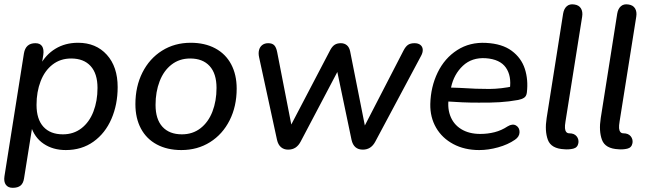

<svg xmlns="http://www.w3.org/2000/svg" viewBox="-20 -698 3051 905"><path d="M1 132.8 92.8 -446.4Q100.9 -494.4 146.9 -494.4Q168.8 -494.4 178.3 -480.1Q187.8 -465.7 184 -439.3L172.7 -369.1L167.4 -387.9Q194.6 -439.9 241 -468.1Q287.3 -496.4 347.7 -496.4Q432.5 -496.4 483.5 -439.9Q534.6 -383.5 534.6 -287.3Q534.6 -205.4 505.3 -137.7Q476.1 -70.1 420.8 -30.4Q365.4 9.3 290.1 9.3Q229.8 9.3 185.8 -20.3Q141.8 -49.9 124.8 -106.3H133.1L93.4 142.4Q89.9 166 77 176.6Q64.1 187.3 39.9 187.3Q18 187.3 7.6 172.9Q-2.9 158.6 1 132.8ZM439.6 -283.5Q439.6 -351.1 407.1 -386.7Q374.6 -422.3 315.4 -422.3Q264.7 -422.3 227.7 -393.6Q190.7 -365 171.5 -315.1Q152.2 -265.2 152.2 -203.6Q152.2 -136 184.7 -100.4Q217.2 -64.8 276.4 -64.8Q327.1 -64.8 364.1 -93.5Q401.1 -122.2 420.3 -172Q439.6 -221.9 439.6 -283.5Z M618.2 -206.9Q618.2 -290.3 651.4 -356.2Q684.6 -422 743.8 -459.2Q803 -496.4 879 -496.4Q945.5 -496.4 994.6 -470.1Q1043.6 -443.9 1069.6 -395Q1095.6 -346.1 1095.6 -280.2Q1095.6 -196.9 1062.4 -131Q1029.2 -65.1 970 -27.9Q910.8 9.3 834.8 9.3Q768.3 9.3 719.3 -17Q670.2 -43.3 644.2 -92.1Q618.2 -141 618.2 -206.9ZM1000.6 -283.5Q1000.6 -351.1 968.1 -386.7Q935.6 -422.3 876.4 -422.3Q825.7 -422.3 788.7 -393.6Q751.7 -365 732.5 -315.1Q713.2 -265.2 713.2 -203.6Q713.2 -136 745.7 -100.4Q778.2 -64.8 837.4 -64.8Q888.1 -64.8 925.1 -93.5Q962.1 -122.2 981.3 -172Q1000.6 -221.9 1000.6 -283.5Z M1285.7 -38.8 1201.5 -427.1Q1197 -446.8 1201 -462Q1205 -477.2 1216.2 -485.8Q1227.5 -494.4 1244.3 -494.4Q1263 -494.4 1272.6 -484.7Q1282.1 -475 1286.6 -451.7L1359.9 -75.9H1334.6L1537.3 -463.4Q1546.5 -480 1557.9 -487.2Q1569.4 -494.4 1586.6 -494.4Q1603.3 -494.4 1614.9 -484.8Q1626.5 -475.1 1630.4 -455.9L1705.8 -75.9H1683.9L1881.9 -459.6Q1892 -479.2 1903.5 -486.8Q1915.1 -494.4 1933.8 -494.4Q1951.5 -494.4 1961.7 -486.1Q1971.8 -477.9 1972.6 -464.3Q1973.4 -450.7 1965 -435.2L1748.7 -30Q1738.7 -11.3 1724.1 -2Q1709.5 7.3 1690.1 7.3Q1647.3 7.3 1637 -38.8L1558.6 -413.4H1598.8L1397.5 -31.3Q1387.5 -11.9 1372.9 -2.3Q1358.3 7.3 1337.9 7.3Q1318.1 7.3 1304.5 -4.3Q1290.9 -15.8 1285.7 -38.8Z M2008.2 -207.5Q2010.1 -288.4 2042.9 -356.1Q2075.7 -423.8 2135.1 -461.9Q2194.4 -500 2271.4 -495.8Q2347 -491.9 2392 -458.5Q2437 -425.1 2453.8 -373.7Q2470.5 -322.2 2463.4 -261.9Q2461.4 -244.7 2450.5 -237.4Q2439.5 -230.1 2422.1 -226.8Q2379 -219 2335.7 -216.3Q2292.4 -213.7 2236.4 -214.2Q2199.4 -214 2159.1 -215.7Q2118.9 -217.5 2073.8 -220.6L2086.1 -285.8Q2113.6 -284.5 2145.8 -283.8Q2230 -278.3 2286.4 -278.7Q2342.8 -279.2 2400.7 -291.8L2383 -277.9Q2391.8 -340.3 2364.3 -379.5Q2336.8 -418.7 2269.8 -423.6Q2204.3 -427.8 2161.9 -388Q2119.5 -348.1 2106.3 -286.9L2097.7 -249.5Q2086.5 -196.5 2101.4 -154.6Q2116.3 -112.7 2153.4 -89.7Q2190.4 -66.7 2243.8 -66.7Q2279.3 -66.7 2311.6 -75Q2343.9 -83.3 2372.3 -102.1Q2395.7 -116.4 2412.4 -106.5Q2429.2 -96.5 2428.9 -75.1Q2428.6 -53.7 2407.4 -39.4Q2373.8 -16.2 2327.9 -3.5Q2282 9.3 2238.9 9.3Q2169.5 9.3 2116.7 -18.9Q2063.9 -47 2035.4 -96.3Q2007 -145.7 2008.2 -207.5Z M2640.5 5.6Q2577.9 2.9 2562.4 -38.9Q2547 -80.7 2556.6 -141.4Q2580.7 -290.9 2603.8 -440Q2616.2 -514.4 2634.3 -633.7Q2638.2 -656.9 2651.6 -668.6Q2665 -680.4 2686.9 -676.9Q2708.8 -674 2718.3 -658.4Q2727.8 -642.7 2724 -619.2Q2685.1 -373 2645.6 -126.1Q2642.1 -105.2 2643 -93.9Q2643.9 -82.6 2648.9 -76.1Q2653.9 -69.6 2663.6 -69.6Q2686.5 -69.6 2697.8 -55.8Q2709 -42 2706.3 -23.9Q2702.5 -2 2681.7 2.8Q2660.9 7.5 2640.5 5.6Z M2895.5 5.6Q2832.9 2.9 2817.4 -38.9Q2802 -80.7 2811.6 -141.4Q2835.7 -290.9 2858.8 -440Q2871.2 -514.4 2889.3 -633.7Q2893.2 -656.9 2906.6 -668.6Q2920 -680.4 2941.9 -676.9Q2963.8 -674 2973.3 -658.4Q2982.8 -642.7 2979 -619.2Q2940.1 -373 2900.6 -126.1Q2897.1 -105.2 2898 -93.9Q2898.9 -82.6 2903.9 -76.1Q2908.9 -69.6 2918.6 -69.6Q2941.5 -69.6 2952.8 -55.8Q2964 -42 2961.3 -23.9Q2957.5 -2 2936.7 2.8Q2915.9 7.5 2895.5 5.6Z"/></svg>

Font: SN Pro Thin
Style: Italic
Weight: 200
Italic angle: -9°
Designer: Tobias Whetton
Foundry: Supernotes
Version: Version 1.003;Glyphs 3.3 (3324)